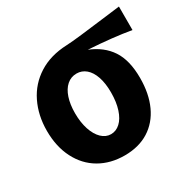

<svg xmlns="http://www.w3.org/2000/svg" viewBox="-137 -727 874 874"><g transform="rotate(-30 300.0 -290.0)"><path d="M27 -264Q27 -345 58.8 -410.2Q90.5 -475.5 152 -514.5Q213.5 -553.5 299.5 -557Q326.5 -558 384.2 -564.8Q442 -571.5 497 -578.5Q564.5 -587.5 594 -590.5V-467Q501.5 -483 373 -491Q443 -463 479 -408.5Q515 -354 515 -261Q515 -178.5 487 -117.5Q459 -56.5 406 -23.2Q353 10 279 10Q204.5 10 147.5 -23.2Q90.5 -56.5 58.8 -118.8Q27 -181 27 -264ZM367.5 -270Q367.5 -318 355.8 -352.5Q344 -387 322.8 -405Q301.5 -423 274 -423Q244.5 -423 222.8 -404Q201 -385 189.5 -350.2Q178 -315.5 178 -269.5Q178 -222 190.2 -184.5Q202.5 -147 224.2 -126Q246 -105 273 -105Q300 -105 321.5 -124.8Q343 -144.5 355.2 -182Q367.5 -219.5 367.5 -270Z"/></g></svg>

Font: JuliaMono Black
Style: Regular
Weight: 900
Monospace: yes
Designer: cormullion
Foundry: corm
Version: Version 0.054; ttfautohint (v1.8.4)